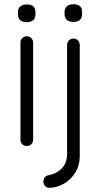

<svg xmlns="http://www.w3.org/2000/svg" viewBox="-20 -692 525 910"><path d="M107 0Q94 0 85.5 -8.5Q77 -17 77 -30V-490Q77 -503 85.5 -511.5Q94 -520 107 -520Q120 -520 128.5 -511.5Q137 -503 137 -490V-30Q137 -17 128.5 -8.5Q120 0 107 0ZM65 -624V-634Q65 -652 76.5 -661.5Q88 -671 108 -671Q148 -671 148 -634V-624Q148 -606 137.5 -596.5Q127 -587 107 -587Q87 -587 76 -596.5Q65 -606 65 -624ZM186 170V166Q186 155 193 147.5Q200 140 212 138Q249 131 273.5 105.5Q298 80 298 37V-479Q298 -492 306.5 -500.5Q315 -509 328 -509Q341 -509 349.5 -500.5Q358 -492 358 -479V46Q358 92 336.5 126.5Q315 161 281.5 179.5Q248 198 214 198Q202 198 194 190Q186 182 186 170ZM286 -625V-635Q286 -653 297.5 -662.5Q309 -672 329 -672Q369 -672 369 -635V-625Q369 -607 358.5 -597.5Q348 -588 328 -588Q308 -588 297 -597.5Q286 -607 286 -625Z"/></svg>

Font: Quicksand
Style: Regular
Weight: 400
Designer: Andrew Paglinawan
Foundry: Andrew Paglinawan
Version: Version 3.000